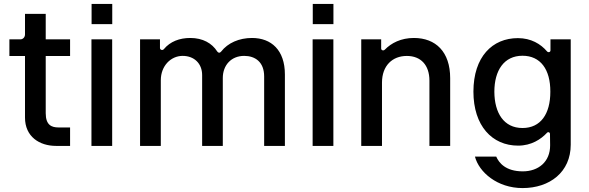

<svg xmlns="http://www.w3.org/2000/svg" viewBox="-20 -747 3013 983"><path d="M338.8 -460.2V-545.5H214.1V-676.1H108V-570.7C108 -556.8 97.7 -545.5 84.5 -545.5H28.1V-460.2H108V-145.6C107.6 -46.5 183.2 0 267 0H338.8V-94.5H279.5C245 -94.5 214.1 -105.8 214.1 -167.3V-460.2Z M448.9 -726.9V-623.6H554.7V-726.9ZM448.2 0H554.3V-545.5H448.2Z M697.1 0H803.3V-336.3C803.3 -409.8 854.8 -460.9 915.1 -460.9C974.1 -460.9 1014.9 -421.9 1014.9 -362.6V0H1120.7V-347.7C1120.7 -413.4 1164.1 -460.9 1230.1 -460.9C1286.2 -460.9 1332.4 -429.7 1332.4 -355.8V0H1438.6V-365.8C1438.6 -490.4 1369 -552.6 1270.2 -552.6C1204.2 -552.6 1146.7 -527.3 1112.2 -483C1105.8 -474.8 1097.3 -475.5 1092 -483.7C1065.3 -525.6 1018.5 -552.6 954.2 -552.6C899.1 -552.6 851.2 -534.4 818.9 -495.4C811.8 -487.2 799 -491.5 799 -501.4V-545.5H697.1Z M1581.3 -726.9V-623.6H1687.1V-726.9ZM1580.6 0H1686.8V-545.5H1580.6Z M1935.7 -323.9C1935.7 -410.9 1989 -460.6 2062.9 -460.6C2134.9 -460.6 2178.6 -413.4 2178.6 -334.2V0H2284.8V-346.9C2284.8 -481.9 2210.6 -552.6 2099.1 -552.6C2032.7 -552.6 1983.3 -526.6 1950.3 -492.9C1943.2 -485.8 1931.5 -489 1931.5 -498.9V-545.5H1829.5V0H1935.7Z M2798.3 -545.5V-489C2798.3 -480.1 2787.3 -476.6 2780.9 -483.7C2748.2 -522 2698.9 -551.8 2631.4 -551.8C2500.7 -551.8 2404.1 -456.3 2403.8 -278.1C2403.8 -103 2499.3 -1.4 2632.8 -1.4C2700.6 -1.4 2749.6 -34.1 2780.2 -66.8C2785.9 -73.5 2795.8 -70 2795.8 -61.1L2796.5 -3.6C2797.2 81 2736.9 130.3 2656.6 130.3C2568.5 130.3 2534.1 86.3 2520.6 54.7H2411.6C2432.2 134.2 2525.6 215.9 2655.5 215.9C2794.7 215.9 2902 133.9 2902 -6.4V-545.5ZM2655.2 -91.6C2559.3 -91.6 2511.7 -168.7 2511 -277C2511 -386.4 2560.4 -461.6 2655.2 -461.6C2746.8 -461.6 2798.3 -392 2797.6 -277C2797.6 -163.4 2747.9 -91.6 2655.2 -91.6Z"/></svg>

Font: RA Harald Medium
Style: Regular
Weight: 500
Designer: Rasmus Andersson
Foundry: rsms
Version: Version 3.000;hotconv 1.0.109;makeotfexe 2.5.65596